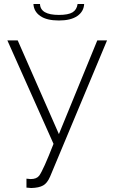

<svg xmlns="http://www.w3.org/2000/svg" viewBox="-20 -723 580 965"><path d="M113 220V175Q129 177 134 177Q164 177 177 160Q198 131 249 0L17 -520H69L276 -49L469 -520H518L232 164Q218 197 197 209Q176 221 137 222Q129 222 113 220ZM370 -703H403Q401 -665 368.5 -642.5Q336 -620 276 -620Q215 -620 182.5 -642.5Q150 -665 148 -703H181Q183 -648 276 -648Q323 -648 344.5 -661Q366 -674 370 -703Z"/></svg>

Font: Raleway
Style: Light
Weight: 300
Designer: Matt McInerney, Pablo Impallari, Rodrigo Fuenzalida
Foundry: Matt McInerney, Pablo Impallari, Rodrigo Fuenzalida
Version: Version 3.000